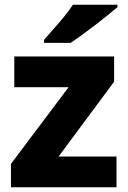

<svg xmlns="http://www.w3.org/2000/svg" viewBox="-20 -786 537 806"><path d="M469 0H26V-98L268 -420H40V-549H459V-443L226 -129H469ZM473 -756Q457 -742 432 -722Q407 -702 378.5 -680Q350 -658 323 -638.5Q296 -619 277 -606H165V-619Q181 -638 204 -663.5Q227 -689 249.5 -716.5Q272 -744 286 -766H473Z"/></svg>

Font: Noto Sans Cham ExtraBold
Style: Regular
Weight: 800
Version: Version 2.002